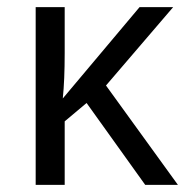

<svg xmlns="http://www.w3.org/2000/svg" viewBox="-20 -516 521 536"><path d="M369.6 -496.1H463.4L275.9 -277.3L476.6 0H385.3L221.7 -228.5L160.6 -177.2V0H79.6V-496.1H160.6V-367.7Q160.6 -292.5 155.3 -241.2Z"/></svg>

Font: Bpm'online Open Sans
Style: Regular
Weight: 400
Foundry: Ascender Corporation
Version: Version 1.10